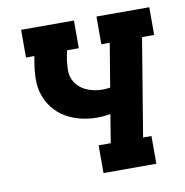

<svg xmlns="http://www.w3.org/2000/svg" viewBox="-65 -593 631 655"><g transform="rotate(-10 250.0 -265.0)"><path d="M242 0V-96H284L300 -194Q288 -192 276.5 -191Q265 -190 253 -190Q224 -190 196 -197Q168 -204 144.5 -218Q121 -232 103.5 -254Q86 -276 77.5 -303Q69 -330 70 -359.5Q71 -389 76 -418L79 -434H50V-530H233V-434H192L186 -402Q184 -386 183.5 -369.5Q183 -353 188 -339Q193 -325 203.5 -313.5Q214 -302 227.5 -295Q241 -288 256.5 -284.5Q272 -281 288 -281Q294 -281 301 -281.5Q308 -282 315 -283L340 -434H311V-530H494V-434H452L396 -96H425V0Z"/></g></svg>

Font: Iosevka Slab Oblique
Style: Bold
Weight: 700
Italic angle: -9°
Monospace: yes
Designer: Belleve Invis
Foundry: Belleve Invis
Version: Version 11.1.1; ttfautohint (v1.8.3)